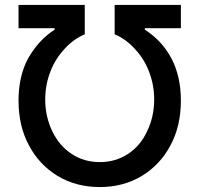

<svg xmlns="http://www.w3.org/2000/svg" viewBox="-20 -747 807 777"><path d="M94 -511Q136 -585 201 -627V-633H55V-727H323V-608Q279 -590 243 -551Q205 -511 185 -460Q163 -405 163 -344Q163 -275 192 -215Q220 -157 270 -124Q320 -91 384 -91Q447 -91 498 -124Q548 -157 575 -215Q604 -275 604 -344Q604 -405 582 -460Q562 -511 524 -551Q488 -590 444 -608V-727H712V-633H566V-627Q635 -583 673 -512Q712 -439 712 -340Q712 -237 670 -159Q629 -81 554 -35Q479 10 384 10Q288 10 213 -35Q138 -81 97 -159Q55 -237 55 -340Q55 -439 94 -511Z"/></svg>

Font: Sinter Medium
Style: Regular
Weight: 500
Foundry: Adobe & rsms
Version: Version 1.000